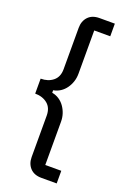

<svg xmlns="http://www.w3.org/2000/svg" viewBox="-169 -818 686 1014"><g transform="rotate(20 174.5 -311.0)"><path d="M205 138Q164 138 141.5 114Q119 90 119 52V-180Q119 -224 91.5 -246.5Q64 -269 22 -269V-353Q64 -353 91.5 -375.5Q119 -398 119 -441V-674Q119 -712 141.5 -736Q164 -760 205 -760H291V-689H201V-446Q201 -422 194 -401Q187 -380 174.5 -362.5Q162 -345 144.5 -333.5Q127 -322 105 -318V-304Q127 -300 144.5 -288.5Q162 -277 174.5 -259.5Q187 -242 194 -221Q201 -200 201 -176V67H291V138Z"/></g></svg>

Font: IBM Plex Sans KR Text
Style: Regular
Weight: 450
Designer: Mike Abbink; Paul van der Laan; Pieter van Rosmalen; Wujin Sim; Chorong Kim; Dohee Lee;
Foundry: Sandoll Inc.
Version: Version 1.001